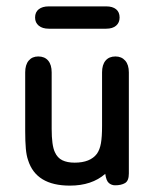

<svg xmlns="http://www.w3.org/2000/svg" viewBox="-20 -572 485 602"><path d="M310 -27Q313 -5 321.5 2Q330 9 341 9Q360 9 372 2Q384 -5 384 -28V-345Q384 -369 372.5 -382Q361 -395 342 -395Q322 -395 311 -382Q300 -369 300 -345V-177Q300 -143 296.5 -123Q293 -103 284 -90Q263 -62 214 -62Q191 -62 175.5 -69.5Q160 -77 152 -95Q142 -116 142 -168V-345Q142 -369 131 -382Q120 -395 100 -395Q81 -395 70 -382Q59 -369 59 -345V-161Q59 -128 61 -106Q63 -84 68 -70Q93 10 199 10Q268 10 310 -27ZM133 -552Q113 -552 101.5 -543Q90 -534 90 -517Q90 -501 101.5 -491.5Q113 -482 133 -482H313Q333 -482 344 -491.5Q355 -501 355 -517Q355 -534 344 -543Q333 -552 313 -552Z"/></svg>

Font: Beiruti Medium
Style: Regular
Weight: 500
Designer: Arlette Boutros
Foundry: Boutros
Version: Version 1.41